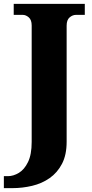

<svg xmlns="http://www.w3.org/2000/svg" viewBox="-44 -734 476 994"><path d="M-24 240V178H-3Q25 178 53.5 161Q82 144 101 105Q120 66 120 1V-602Q120 -631 105 -644Q90 -657 74 -657H27V-714H395V-657H349Q332 -657 316.5 -644Q301 -631 301 -601V0Q301 68 277 114Q253 160 213 188Q173 216 122.5 228Q72 240 20 240Z"/></svg>

Font: Noto Serif Sinhala ExtraBold
Style: Regular
Weight: 800
Designer: Jelle Bosma - Monotype Design Team
Foundry: Monotype Imaging Inc.
Version: Version 2.007; ttfautohint (v1.8.4.7-5d5b)